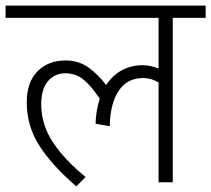

<svg xmlns="http://www.w3.org/2000/svg" viewBox="-40 -654 758 689"><path d="M698 -590H580V0H529V-358Q503 -374 474 -374Q416 -374 385.5 -327.5Q355 -281 354 -201L303 -210Q304 -256 318 -300Q287 -346 259.5 -368.5Q232 -391 195 -391Q156 -391 132 -362.5Q108 -334 108 -280Q108 -206 150.5 -142.5Q193 -79 267 -19L234 15Q148 -59 102 -130Q56 -201 56 -286Q56 -359 94.5 -398Q133 -437 195 -437Q242 -437 276.5 -412.5Q311 -388 341 -349Q364 -384 397.5 -402Q431 -420 471 -420Q500 -420 529 -408V-590H-20V-634H698Z"/></svg>

Font: Martel Sans ExtraLight
Style: Regular
Weight: 275
Designer: Dan Reynolds and Mathieu Réguer
Foundry: Dan Reynolds and Mathieu Réguer
Version: Version 1.002; ttfautohint (v1.1) -l 5 -r 5 -G 72 -x 0 -D la